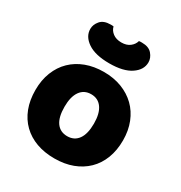

<svg xmlns="http://www.w3.org/2000/svg" viewBox="-175 -855 936 995"><g transform="rotate(30 293.0 -357.5)"><path d="M555 -243Q555 -183 536.5 -135Q518 -87 483.5 -53.5Q449 -20 401 -2Q353 16 293 16Q233 16 185 -1.5Q137 -19 102.5 -52.5Q68 -86 49.5 -134Q31 -182 31 -243Q31 -302 50 -350Q69 -398 103.5 -431.5Q138 -465 186 -483Q234 -501 293 -501Q352 -501 400 -482.5Q448 -464 482.5 -430.5Q517 -397 536 -349Q555 -301 555 -243ZM293 -368Q251 -368 228 -335.5Q205 -303 205 -243Q205 -180 228 -148.5Q251 -117 293 -117Q335 -117 358 -149Q381 -181 381 -243Q381 -303 358 -335.5Q335 -368 293 -368ZM293 -678Q324 -678 343.5 -693Q363 -708 369 -730Q374 -731 378 -731Q382 -731 387 -731Q428 -731 447.5 -708Q467 -685 467 -659Q467 -614 422 -583.5Q377 -553 293 -553Q209 -553 164 -583.5Q119 -614 119 -659Q119 -685 138.5 -708Q158 -731 199 -731Q204 -731 208 -731Q212 -731 217 -730Q222 -708 242 -693Q262 -678 293 -678Z"/></g></svg>

Font: Baloo 2 ExtraBold
Style: Regular
Weight: 800
Designer: Sarang Kulkarni and Ek Type
Foundry: Ek Type
Version: Version 1.640;hotconv 1.0.111;makeotfexe 2.5.65597; ttfautoh